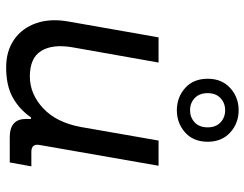

<svg xmlns="http://www.w3.org/2000/svg" viewBox="-108 -696 815 640"><g transform="rotate(90 300.0 -375.5)"><path d="M204 12Q150 12 111.5 -14.5Q73 -41 56.5 -89Q40 -137 52 -200L104 -496H188L137 -208Q126 -142 149.5 -104.5Q173 -67 234 -67Q293 -67 340.5 -111.5Q388 -156 403 -238L448 -496H532L463 -101Q457 -72 486 -72H534L521 0H437Q376 0 376 -54V-71H371Q344 -32 304.5 -10Q265 12 204 12ZM347 -557Q304 -557 273 -584.5Q242 -612 242 -660Q242 -707 273 -735Q304 -763 347 -763Q390 -763 421 -735Q452 -707 452 -660Q452 -612 421 -584.5Q390 -557 347 -557ZM347 -601Q371 -601 387.5 -616.5Q404 -632 404 -660Q404 -687 387.5 -702.5Q371 -718 347 -718Q323 -718 306.5 -702.5Q290 -687 290 -660Q290 -632 306.5 -616.5Q323 -601 347 -601Z"/></g></svg>

Font: DM Mono
Style: Italic
Weight: 400
Italic angle: -10°
Designer: Colophon Foundry
Foundry: Colophon Foundry
Version: Version 1.000; ttfautohint (v1.8.2.53-6de2)